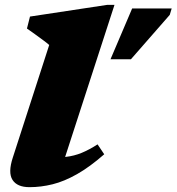

<svg xmlns="http://www.w3.org/2000/svg" viewBox="-20 -759 730 794"><path d="M183.5 -573Q174.5 -581 158.2 -593Q142 -605 124 -618Q106 -631 91.5 -641L104 -690.5L424 -739H453.5L225.5 -36.5L173 -111Q217.5 -106.5 252 -110.2Q286.5 -114 318 -127Q349.5 -140 383.5 -162L411 -121Q351 -68.5 298.5 -38.8Q246 -9 197.8 3Q149.5 15 102 15Q51 15 31.8 -15Q12.5 -45 33 -107.5ZM437 -514 526.5 -724H690L682 -697.5L521.5 -514Z"/></svg>

Font: Newsreader 9pt ExtraBold
Style: Italic
Weight: 800
Italic angle: -17°
Designer: Hugues Gentile
Foundry: Production Type
Version: Version 1.003